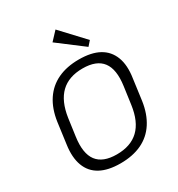

<svg xmlns="http://www.w3.org/2000/svg" viewBox="-219 -1089 1144 1236"><g transform="rotate(-30 353.0 -471.0)"><path d="M314 7Q223 7 165 -24.5Q107 -56 83.5 -119Q60 -182 73 -272L94 -428Q107 -519 148.5 -581.5Q190 -644 257 -675.5Q324 -707 414 -707Q506 -707 563.5 -675.5Q621 -644 645 -581.5Q669 -519 655 -428L634 -272Q621 -182 580 -119Q539 -56 472 -24.5Q405 7 314 7ZM322 -55Q426 -55 485.5 -112Q545 -169 561 -285L579 -415Q595 -531 552 -588Q509 -645 406 -645Q303 -645 243.5 -588Q184 -531 167 -415L149 -285Q133 -169 176 -112Q219 -55 322 -55ZM539 -780 509 -746 323 -887 381 -949Z"/></g></svg>

Font: Pathway Extreme 8pt Thin 12pt Light
Style: Italic
Weight: 300
Italic angle: -8°
Version: Version 1.001;gftools[0.9.26]